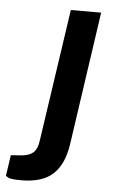

<svg xmlns="http://www.w3.org/2000/svg" viewBox="-129 -553 451 754"><g transform="rotate(5 96.5 -175.5)"><path d="M-16.5 166Q-56 166 -66.8 160.8Q-77.5 155.5 -77.5 152.5L-65.5 71.5L-22 68.5Q9.5 65 24 50.8Q38.5 36.5 42.5 6L119.5 -517H239L162.5 8.5Q151 87.5 109 126.8Q67 166 -16.5 166Z"/></g></svg>

Font: Public Sans SemiBold
Style: Italic
Weight: 600
Italic angle: -8°
Designer: The Public Sans project authors (U.S. Web Design System). Libre Franklin designed by Pablo Impallari and Rodrigo Fuenzal
Version: Version 1.007; ttfautohint (v1.8.1) -l 8 -r 50 -G 200 -x 14 